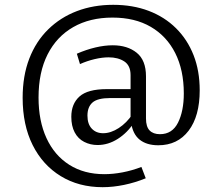

<svg xmlns="http://www.w3.org/2000/svg" viewBox="-20 -668 914 797"><path d="M406 109Q307 109 232 63Q157 17 115.5 -66Q74 -149 74 -262Q74 -353 101.5 -424.5Q129 -496 180 -546Q231 -596 299.5 -622Q368 -648 450 -648Q531 -648 597 -623Q663 -598 710.5 -551Q758 -504 783.5 -439Q809 -374 809 -293Q809 -186 763 -125.5Q717 -65 637 -65Q589 -65 560 -88Q531 -111 524 -160L536 -159Q509 -117 469 -91.5Q429 -66 385 -66Q355 -66 329.5 -79Q304 -92 290 -118.5Q276 -145 276 -183Q276 -237 310 -267.5Q344 -298 423 -298H533L522 -287V-356Q522 -396 496 -413Q470 -430 431 -430Q404 -430 372.5 -422.5Q341 -415 312 -402L299 -445Q338 -462 376 -471Q414 -480 448 -480Q509 -480 547.5 -449Q586 -418 586 -351V-176Q586 -142 601 -126.5Q616 -111 644 -111Q695 -111 719 -159Q743 -207 743 -280Q743 -377 707.5 -447.5Q672 -518 606 -556.5Q540 -595 447 -595Q353 -595 284 -555.5Q215 -516 177.5 -442Q140 -368 140 -263Q140 -166 173 -94.5Q206 -23 267.5 16Q329 55 413 55Q449 55 488.5 47.5Q528 40 567 25L585 72Q541 90 495 99.5Q449 109 406 109ZM408 -115Q440 -115 473 -136.5Q506 -158 530 -194L522 -169V-274L533 -261H438Q385 -261 364 -242.5Q343 -224 343 -188Q343 -153 361 -134Q379 -115 408 -115Z"/></svg>

Font: Bitter Thin
Style: Regular
Weight: 400
Version: Version 3.021